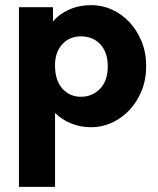

<svg xmlns="http://www.w3.org/2000/svg" viewBox="-20 -490 619 750"><path d="M54 240V-462H187V-406Q211 -435 250 -452.5Q289 -470 337 -470Q379 -470 417.5 -452.5Q456 -435 485.5 -403.5Q515 -372 533 -328.5Q551 -285 551 -232Q551 -179 533 -135Q515 -91 485 -59.5Q455 -28 416.5 -10.5Q378 7 337 7Q294 7 257.5 -8Q221 -23 195 -49V240ZM297 -348Q253 -348 225 -319Q197 -290 195 -242V-230Q196 -174 224.5 -143Q253 -112 296 -112Q341 -112 371 -143.5Q401 -175 401 -231Q401 -261 392.5 -283Q384 -305 369.5 -319.5Q355 -334 336 -341Q317 -348 297 -348Z"/></svg>

Font: Tilda Sans Extra Bold
Style: Regular
Weight: 800
Designer: ParaType Ltd
Foundry: ParaType Ltd
Version: Version 1.009